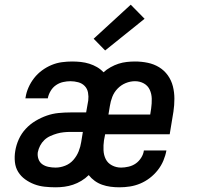

<svg xmlns="http://www.w3.org/2000/svg" viewBox="-20 -790 840 818"><path d="M489 8Q469 8 450.5 5.5Q432 3 415 -3Q398 -9 383.5 -19.5Q369 -30 358 -44Q344 -30 326.5 -19.5Q309 -9 291 -3Q273 3 254.5 5.5Q236 8 217 8Q194 8 170.5 5.5Q147 3 126 -5Q105 -13 87 -26Q69 -39 57.5 -57.5Q46 -76 43.5 -99.5Q41 -123 45 -147Q49 -172 60 -196.5Q71 -221 89.5 -241Q108 -261 131.5 -275Q155 -289 179.5 -297.5Q204 -306 229.5 -308.5Q255 -311 280 -311H347L356 -362Q358 -379 355 -395.5Q352 -412 341 -423.5Q330 -435 313.5 -439.5Q297 -444 280 -444Q265 -444 249 -440.5Q233 -437 219 -427.5Q205 -418 196 -403Q187 -388 184 -373V-371H88L89 -375Q92 -396 101.5 -417.5Q111 -439 125.5 -457.5Q140 -476 159 -490Q178 -504 199.5 -513Q221 -522 243.5 -525Q266 -528 287 -528Q306 -528 324.5 -526Q343 -524 360.5 -518.5Q378 -513 393.5 -504Q409 -495 421 -482Q434 -494 451 -503.5Q468 -513 485 -518.5Q502 -524 520 -526Q538 -528 555 -528Q583 -528 609.5 -522.5Q636 -517 658 -503.5Q680 -490 695 -469Q710 -448 716.5 -422.5Q723 -397 723 -369.5Q723 -342 719 -315L703 -218H428L423 -192Q420 -171 421 -150Q422 -129 430.5 -112Q439 -95 457 -85.5Q475 -76 496 -76Q511 -76 528 -80Q545 -84 558.5 -93.5Q572 -103 581.5 -118Q591 -133 593 -149H689Q685 -127 676 -105.5Q667 -84 652 -65Q637 -46 618 -31.5Q599 -17 577.5 -8Q556 1 533.5 4.5Q511 8 489 8ZM442 -302H620L624 -328Q627 -349 626.5 -369.5Q626 -390 618 -407.5Q610 -425 593 -434.5Q576 -444 555 -444Q535 -444 515.5 -436Q496 -428 481 -412.5Q466 -397 458.5 -377.5Q451 -358 448 -338ZM217 -76Q237 -76 257.5 -84Q278 -92 292.5 -108.5Q307 -125 315 -145Q323 -165 326 -185L333 -228H280Q266 -228 251.5 -226.5Q237 -225 223 -221Q209 -217 194.5 -210.5Q180 -204 169 -193.5Q158 -183 151 -169.5Q144 -156 141 -141Q139 -126 144 -112Q149 -98 160.5 -90Q172 -82 187 -79Q202 -76 217 -76ZM428 -575 379 -625 537 -770 596 -710Z"/></svg>

Font: Iosevka Aile Medium Oblique
Style: Regular
Weight: 500
Italic angle: -9°
Designer: Belleve Invis
Foundry: Belleve Invis
Version: Version 31.1.0; ttfautohint (v1.8.4)